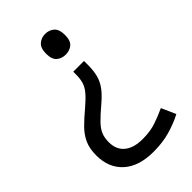

<svg xmlns="http://www.w3.org/2000/svg" viewBox="-226 -620 885 885"><g transform="rotate(-45 217.0 -177.0)"><path d="M292 -304Q292 -267 284.5 -239Q277 -211 259 -186.5Q241 -162 208 -134Q170 -102 148 -79.5Q126 -57 117 -36Q108 -15 108 15Q108 63 139.5 89Q171 115 229 115Q279 115 317 102Q355 89 389 73L420 143Q380 164 331.5 178Q283 192 223 192Q128 192 76 145Q24 98 24 17Q24 -28 38.5 -59.5Q53 -91 79.5 -117.5Q106 -144 142 -174Q176 -203 193 -223.5Q210 -244 216 -265Q222 -286 222 -314V-331H292ZM315 -478Q315 -441 297.5 -426Q280 -411 253 -411Q228 -411 210 -426Q192 -441 192 -478Q192 -514 210 -530Q228 -546 253 -546Q280 -546 297.5 -530Q315 -514 315 -478Z"/></g></svg>

Font: Noto Sans Tifinagh Hawad
Style: Regular
Weight: 400
Designer: JamraPatel
Foundry: JamraPatel LLC
Version: Version 2.006; ttfautohint (v1.8.4.7-5d5b)